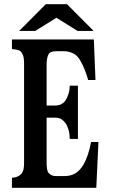

<svg xmlns="http://www.w3.org/2000/svg" viewBox="-20 -899 540 919"><path d="M199.2 -878.9H300.8L428.2 -751H351.1L250 -814L148.9 -751H71.8ZM37.1 -710H429.2L437 -516.1H401.9Q397 -534.7 387.2 -561Q377.4 -587.4 363.8 -609.9Q350.1 -634.3 329.3 -644Q308.6 -653.8 287.1 -653.8H250Q234.9 -653.8 226.3 -650.6Q217.8 -647.5 213.9 -642.1Q203.1 -624.5 203.1 -588.9V-394H244.1Q262.2 -394 274.4 -400.9Q286.6 -407.7 293.9 -418.9Q301.8 -430.2 307.6 -449Q313.5 -467.8 314 -488.8H353V-233.9H314Q313.5 -258.8 307.9 -278.3Q302.2 -297.9 293.9 -309.1Q286.1 -320.3 274.2 -328.1Q262.2 -335.9 244.1 -335.9H203.1V-123Q203.1 -105 205.1 -91.3Q207 -77.6 212.9 -70.8Q226.6 -56.2 247.1 -56.2H287.1Q320.8 -56.2 342.3 -70.3Q363.8 -84.5 378.9 -109.9Q391.6 -131.8 400.6 -158.9Q409.7 -186 416 -219.2H451.2L440.9 0H37.1V-47.9Q54.2 -49.3 65.4 -54.7Q76.7 -60.1 83 -67.9Q89.8 -76.2 92.5 -88.1Q95.2 -100.1 95.2 -121.1V-594.2Q95.2 -612.8 93 -624.3Q90.8 -635.7 85 -645Q78.6 -655.8 68.6 -658.9Q58.6 -662.1 37.1 -664.1Z"/></svg>

Font: BIZ UDMincho
Style: Bold
Weight: 700
Monospace: yes
Designer: TypeBank Co., Ltd.
Foundry: Morisawa Inc.
Version: Version 1.06